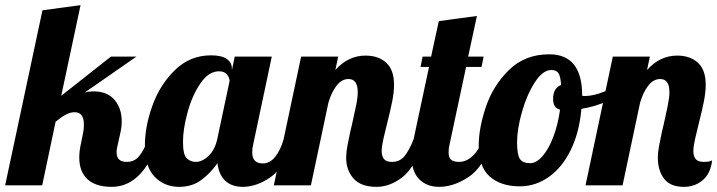

<svg xmlns="http://www.w3.org/2000/svg" viewBox="-58 -720 2787 746"><path d="M250 -108Q250 -132 256 -160L264 -199Q268 -216 268 -236Q268 -284 232 -284Q216 -284 198.5 -275Q181 -266 158 -247L106 0H-38L107 -680L255 -700L180 -348L373 -500H472L272 -361Q287 -365 305 -365Q359 -365 387 -332Q415 -299 415 -248Q415 -227 411 -210L400 -160Q395 -142 395 -128Q395 -91 434 -91Q464 -91 482 -112.5Q500 -134 518 -179H560Q498 6 376 6Q314 6 282 -23.5Q250 -53 250 -108Z M505 -155Q505 -229 534.5 -310.5Q564 -392 622.5 -448.5Q681 -505 762 -505Q803 -505 823 -491Q843 -477 843 -454V-447L854 -500H998L926 -160Q922 -145 922 -128Q922 -85 963 -85Q991 -85 1011.5 -111Q1032 -137 1044 -179H1086Q1049 -71 994.5 -32.5Q940 6 885 6Q843 6 817.5 -17.5Q792 -41 787 -86Q758 -45 722.5 -19.5Q687 6 638 6Q581 6 543 -33Q505 -72 505 -155ZM786 -179 834 -405Q834 -418 824 -430.5Q814 -443 793 -443Q753 -443 721 -396.5Q689 -350 671 -284.5Q653 -219 653 -169Q653 -119 667.5 -105Q682 -91 703 -91Q728 -91 752.5 -114.5Q777 -138 786 -179Z M1287 -107Q1287 -128 1292 -154.5Q1297 -181 1302.5 -206Q1308 -231 1310 -238Q1318 -273 1325 -307Q1332 -341 1332 -362Q1332 -413 1296 -413Q1270 -413 1250 -387.5Q1230 -362 1218 -321L1150 0H1006L1112 -500H1256L1245 -448Q1295 -504 1362 -504Q1413 -504 1443 -476Q1473 -448 1473 -391Q1473 -362 1466 -326.5Q1459 -291 1446 -240Q1438 -209 1431.5 -179.5Q1425 -150 1425 -133Q1425 -113 1434 -102Q1443 -91 1465 -91Q1495 -91 1513 -112.5Q1531 -134 1549 -179H1591Q1554 -69 1505.5 -31.5Q1457 6 1405 6Q1344 6 1315.5 -26.5Q1287 -59 1287 -107Z M1541 -114Q1541 -139 1549 -179L1609 -460H1576L1584 -500H1617L1647 -638L1795 -658L1761 -500H1821L1813 -460H1753L1689 -160Q1685 -145 1685 -128Q1685 -108 1694.5 -99.5Q1704 -91 1726 -91Q1755 -91 1780 -115.5Q1805 -140 1816 -179H1858Q1821 -71 1763 -32.5Q1705 6 1648 6Q1600 6 1570.5 -24Q1541 -54 1541 -114Z M1802 -154Q1802 -222 1830 -305Q1858 -388 1920 -448.5Q1982 -509 2076 -509Q2204 -509 2204 -349V-348Q2207 -347 2215 -347Q2248 -347 2291 -364.5Q2334 -382 2369 -407L2378 -380Q2349 -349 2302.5 -327.5Q2256 -306 2201 -297Q2193 -206 2160 -138Q2127 -70 2075 -33Q2023 4 1962 4Q1888 4 1845 -34Q1802 -72 1802 -154ZM2118 -294Q2091 -300 2091 -336Q2091 -377 2122 -390Q2120 -423 2112 -435.5Q2104 -448 2084 -448Q2051 -448 2020 -400Q1989 -352 1970 -285Q1951 -218 1951 -167Q1951 -119 1962 -102.5Q1973 -86 2002 -86Q2026 -86 2050 -113.5Q2074 -141 2092 -188.5Q2110 -236 2118 -294Z M2498 -107Q2498 -128 2503 -154.5Q2508 -181 2513.5 -206Q2519 -231 2521 -238Q2529 -273 2536 -307Q2543 -341 2543 -362Q2543 -413 2507 -413Q2481 -413 2461 -387.5Q2441 -362 2429 -321L2361 0H2217L2323 -500H2467L2456 -448Q2506 -504 2573 -504Q2624 -504 2654 -476Q2684 -448 2684 -391Q2684 -362 2677 -326.5Q2670 -291 2657 -240Q2649 -209 2642.5 -179.5Q2636 -150 2636 -133Q2636 -113 2645 -102Q2654 -91 2676 -91Q2700 -91 2709 -97Q2703 -46 2672.5 -20Q2642 6 2599 6Q2546 6 2522 -26Q2498 -58 2498 -107Z"/></svg>

Font: Lobster
Style: Regular
Weight: 400
Designer: Impallari Type
Foundry: Impallari Type
Version: Version 2.100